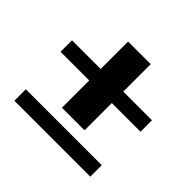

<svg xmlns="http://www.w3.org/2000/svg" viewBox="-138 -730 876 876"><g transform="rotate(45 300.5 -292.0)"><path d="M228 -320H43V-394H228V-571H374V-394H559V-320H374V-144H228ZM52 -87H542V-13H52Z"/></g></svg>

Font: Taviraj SemiBold
Style: Regular
Weight: 600
Designer: Katatrad Team
Foundry: CadsonDemak
Version: Version 1.001